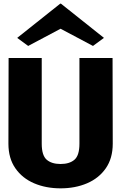

<svg xmlns="http://www.w3.org/2000/svg" viewBox="-20 -1017 662 1049"><path d="M311 12Q231 12 166.5 -15.5Q102 -43 64 -97.5Q26 -152 26 -232L27 -700H208V-232Q208 -168 235 -144.5Q262 -121 311 -121Q360 -121 387 -144.5Q414 -168 414 -232V-700H595L596 -232Q596 -152 558 -97.5Q520 -43 455.5 -15.5Q391 12 311 12ZM134 -766 74 -810 309 -997H313L548 -810L488 -766L311 -860Z"/></svg>

Font: Panamera Black
Style: Regular
Weight: 900
Designer: Bastien Sozeau
Foundry: NBR — Bastien Sozeau
Version: Version 3.002; ttfautohint (v1.8.4.7-5d5b);gftools[0.9.33]